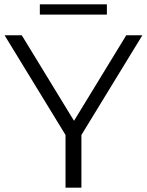

<svg xmlns="http://www.w3.org/2000/svg" viewBox="-20 -862 675 882"><path d="M281 -242V0H354V-242L634 -700H560L320 -307L80 -700H1ZM163 -795H471V-842H163Z"/></svg>

Font: Malon Grotesk
Style: Regular
Weight: 400
Designer: Julieta Ulanovsky
Foundry: Julieta Ulanovsky
Version: Version 7.200